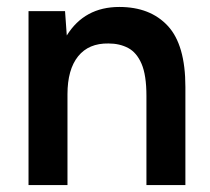

<svg xmlns="http://www.w3.org/2000/svg" viewBox="-20 -532 604 552"><path d="M62 0V-500H167L172 -430Q223 -512 323 -512Q412 -512 462.5 -457.5Q513 -403 513 -282V0H401V-256Q401 -316 387 -348.5Q373 -381 348.5 -394Q324 -407 292 -407Q235 -408 204.5 -370Q174 -332 174 -261V0Z"/></svg>

Font: Figtree SemiBold
Style: Regular
Weight: 600
Designer: Erik Kennedy
Foundry: Erik Kennedy
Version: Version 2.001; ttfautohint (v1.8.4.7-5d5b);gftools[0.9.27]